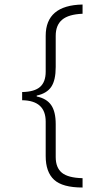

<svg xmlns="http://www.w3.org/2000/svg" viewBox="-20 -736 470 853"><path d="M227.5 -184.5V-38.4Q227.5 9.1 255.1 31.6Q282.6 54.1 346.8 55.6V97.1Q257.8 97.1 220.4 62.7Q183 28.3 183 -42.5V-195.7Q183 -289.2 78.4 -290.7V-327.1Q133.5 -328.1 158.2 -350.1Q183 -372.1 183 -417.6V-576.8Q183 -712.8 346.8 -715.9V-674.9Q284.6 -672.4 256.1 -648.4Q227.5 -624.4 227.5 -576.8V-438.3Q227.5 -379.7 207.8 -350.4Q188.1 -321 143.1 -311.4V-307.4Q187.1 -298.3 207.3 -269.2Q227.5 -240.1 227.5 -184.5Z"/></svg>

Font: Khula Light
Style: Regular
Weight: 300
Designer: Erin McLaughlin, Steve Matteson
Version: Version 1.002;PS 1.0;hotconv 1.0.72;makeotf.lib2.5.5900; ttf